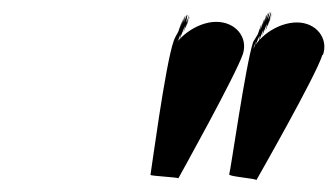

<svg xmlns="http://www.w3.org/2000/svg" viewBox="-20 -779 569 325"><path d="M345.9 -742C312.9 -742 275.3 -714 267.4 -685C268.4 -685 279.9 -716 271.3 -688C271.3 -688 282.1 -720 273.3 -691C275.2 -694 286 -726 278 -700C278.6 -702 289.7 -735 283.7 -712C286.5 -718 298.6 -751 290.3 -724C292 -726 301.7 -758 293.2 -730C294.8 -732 304 -762 295.4 -734C295.4 -734 305.9 -765 297 -736C297.3 -737 306.5 -767 296.9 -739C296.2 -740 305.4 -770 295.5 -741C294.5 -741 301.7 -771 291.5 -741C291.5 -741 298.1 -769 288.6 -738C288.6 -738 295.9 -765 287 -736C286.7 -735 295.3 -763 284.8 -732C284.8 -732 293.4 -760 282 -726C281 -723 275.9 -716 274.1 -710C259.8 -670 235.6 -486 234.7 -483C234.1 -481 283.4 -479 281.8 -477C281.8 -477 379.3 -652 391.3 -688C399.9 -716 378.9 -742 345.9 -742ZM482.5 -741C449.5 -741 412.6 -715 405 -687C406.3 -688 415.5 -718 407 -690C407 -690 416.7 -722 407.9 -693C408.2 -694 417.7 -725 410.4 -698C412.3 -701 424.4 -734 417.5 -708C419.4 -711 430.5 -744 423.5 -718C425.7 -722 436.5 -754 429.3 -727C430.9 -729 440.7 -761 432.4 -734C434 -736 443.5 -767 434.9 -739C434.9 -739 445.4 -770 436.5 -741C436.9 -742 446 -772 436.5 -744C435.8 -745 443.9 -775 434.1 -746C433.1 -746 440.9 -775 430.8 -745C430.8 -745 437.3 -773 427.9 -742C427.9 -742 435.1 -769 426.2 -740C425.9 -739 434.5 -767 425 -736C425 -736 432.3 -763 420.9 -729C419.3 -727 427.5 -754 416.4 -721C414.5 -718 410.4 -711 408.5 -708C395.8 -670 369.9 -487 368 -484C365.8 -480 414.8 -477 413.9 -474C413.9 -474 515 -651 525.7 -686C525.4 -685 526 -687 526.7 -686C536.3 -714 515.5 -741 482.5 -741Z"/></svg>

Font: Hussar Wojna
Style: 3Obl
Weight: 400
Designer: Robert Jablonski
Foundry: Cannot Into Space Fonts
Version: Version 1.01